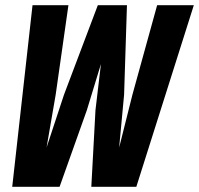

<svg xmlns="http://www.w3.org/2000/svg" viewBox="-20 -718 765 738"><path d="M105 -698H243L194 -354L159 -151L226 -354L356 -698H468L457 -354L438 -151L489 -354L584 -698H725L504 0H331L347 -295L368 -472L314 -295L209 0H27Z"/></svg>

Font: Azeret Mono SemiBold
Style: Italic
Weight: 600
Italic angle: -12°
Designer: Martin Vácha
Foundry: Displaay
Version: Version 1.000; Glyphs 3.0.3, build 3074